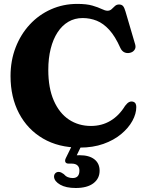

<svg xmlns="http://www.w3.org/2000/svg" viewBox="-20 -738 748 984"><path d="M678.5 -189.5Q678.5 -155 658.5 -118.5Q638.5 -82 601 -50.8Q563.5 -19.5 510 -0.5Q456.5 18.5 388.5 18.5Q280 18.5 200.5 -28Q121 -74.5 77.5 -157.2Q34 -240 34 -348Q34 -427 60 -494.5Q86 -562 132.5 -612.2Q179 -662.5 241.5 -690.2Q304 -718 376 -718Q424.5 -718 454 -709.2Q483.5 -700.5 501.2 -691.8Q519 -683 531 -683Q543.5 -683 552 -691Q560.5 -699 569 -707Q577.5 -715 590 -715Q603.5 -715 610.5 -707Q617.5 -699 623 -679.5L673 -509.5Q677.5 -493.5 669 -481.8Q660.5 -470 644.5 -467Q629.5 -464 616.8 -470.2Q604 -476.5 596.5 -493Q570.5 -551.5 540.2 -584.8Q510 -618 475.8 -631.8Q441.5 -645.5 403.5 -645.5Q363 -645.5 330.5 -626.5Q298 -607.5 275 -572.2Q252 -537 239.8 -488.2Q227.5 -439.5 227.5 -379.5Q227.5 -286.5 255.8 -222.2Q284 -158 333.2 -125.2Q382.5 -92.5 446 -92.5Q502 -92.5 546.2 -119Q590.5 -145.5 621 -195.5Q632.5 -210.5 642 -215Q651.5 -219.5 661 -217Q670.5 -214.5 674.5 -207.5Q678.5 -200.5 678.5 -189.5ZM356.5 -7.5H405L366.5 72L333 63.5Q343.5 60.5 356.2 59Q369 57.5 388 57.5Q437 57.5 463.8 78.5Q490.5 99.5 490.5 137Q490.5 177 458.8 201.2Q427 225.5 368 225.5Q318 225.5 288.5 208.5Q259 191.5 257 169Q256.5 157.5 263 150.5Q269.5 143.5 279.5 143Q287.5 143 293.8 146.2Q300 149.5 306.5 154Q316 165 327.5 169.8Q339 174.5 352.5 174.5Q387 174.5 387 136Q387 119 377 109.8Q367 100.5 347 100.5H332Q318.5 100.5 315 92.2Q311.5 84 317.5 72Z"/></svg>

Font: Fraunces 28pt Soft Wonky
Style: Bold
Weight: 700
Version: Version 1.000;[b76b70a41]